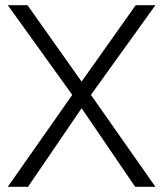

<svg xmlns="http://www.w3.org/2000/svg" viewBox="-20 -720 629 740"><path d="M10 0 280 -385 503 -700H579L313 -330L88 0ZM501 0 276 -330 10 -700H86L309 -385L579 0Z"/></svg>

Font: Figtree Light Light
Style: Regular
Weight: 300
Version: Version 2.001;gftools[0.9.30]